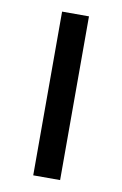

<svg xmlns="http://www.w3.org/2000/svg" viewBox="-68 -577 393 619"><g transform="rotate(10 129.0 -268.0)"><path d="M173 0H85V-536H173Z"/></g></svg>

Font: Noto Sans Lao Looped
Style: Regular
Weight: 400
Designer: Mark Frömberg, Ben Mitchell
Foundry: The Fontpad Ltd
Version: Version 1.001